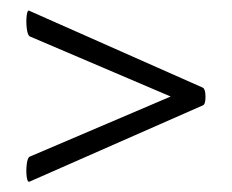

<svg xmlns="http://www.w3.org/2000/svg" viewBox="-20 -375 447 370"><path d="M37 -25Q33 -23 31.5 -34Q30 -45 31.5 -58Q33 -71 37 -73L330 -198V-180L37 -305Q33 -308 31.5 -321Q30 -334 31.5 -345.5Q33 -357 37 -354L371 -206Q376 -203 376 -188.5Q376 -174 371 -172Z"/></svg>

Font: Cormorant Infant Light
Style: Bold Italic
Weight: 700
Italic angle: -10°
Version: Version 4.001